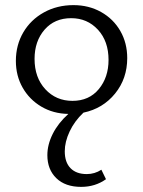

<svg xmlns="http://www.w3.org/2000/svg" viewBox="-20 -440 559 750"><path d="M233 151Q233 194 255.5 217Q278 240 319 240Q350 240 376 223L394 260Q352 290 297 290Q235 290 200 256Q165 222 165 166Q165 125 186 83Q207 41 247 5Q188 4 141.5 -23.5Q95 -51 68.5 -97.5Q42 -144 42 -202Q42 -264 71 -313.5Q100 -363 151.5 -391.5Q203 -420 267 -420Q327 -420 375 -393Q423 -366 450 -319Q477 -272 477 -213Q477 -133 429.5 -74.5Q382 -16 306 0Q271 33 252 73.5Q233 114 233 151ZM263 -46Q328 -46 366 -92Q404 -138 404 -206Q404 -279 362.5 -324Q321 -369 258 -369Q193 -369 154 -324Q115 -279 115 -210Q115 -137 157 -91.5Q199 -46 263 -46Z"/></svg>

Font: Ysabeau Infant
Style: Regular
Weight: 400
Designer: Christian Thalmann (Catharsis Fonts)
Version: Version 0.003